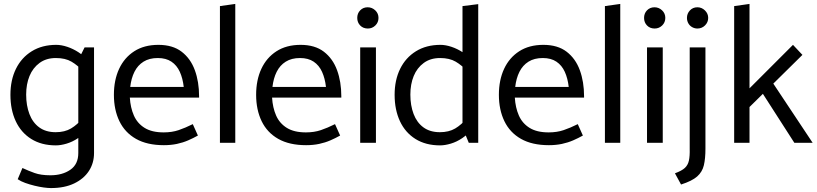

<svg xmlns="http://www.w3.org/2000/svg" viewBox="-20 -726 4151 976"><path d="M458 -485H410L378 -421V52Q378 109 337.5 137Q297 165 236 165Q188 165 156 153.5Q124 142 94 128L70 185Q86 196 108.5 204Q131 212 155.5 218Q180 224 202 227Q224 230 239 230Q308 230 357 206.5Q406 183 432 143Q458 103 458 52ZM401 -126Q373 -92 341 -73Q309 -54 263 -54Q213 -54 179.5 -78.5Q146 -103 129.5 -146.5Q113 -190 113 -245Q113 -298 130 -339.5Q147 -381 181 -406Q215 -431 264 -431Q312 -431 343.5 -412.5Q375 -394 403 -363L427 -417Q407 -442 379.5 -460Q352 -478 322 -488Q292 -498 266 -498Q194 -498 141.5 -465.5Q89 -433 61 -376Q33 -319 33 -244Q33 -168 60 -110Q87 -52 139 -19.5Q191 13 264 13Q289 13 319 4Q349 -5 377 -24Q405 -43 426 -69Z M992 -230V-237Q992 -310 970.5 -369Q949 -428 903.5 -463Q858 -498 785 -498Q713 -498 662.5 -465.5Q612 -433 585.5 -376Q559 -319 559 -244Q559 -168 587 -110Q615 -52 671.5 -20Q728 12 813 12Q849 12 879.5 5.5Q910 -1 936.5 -12.5Q963 -24 986 -37L960 -95Q922 -76 888 -64.5Q854 -53 812 -53Q752 -53 715 -76Q678 -99 660.5 -139Q643 -179 640 -230ZM642 -284Q647 -328 663.5 -361Q680 -394 709.5 -412.5Q739 -431 782 -431Q824 -431 851.5 -412.5Q879 -394 894 -361Q909 -328 914 -284Z M1176 0V-706L1098 -695V0Z M1715 -230V-237Q1715 -310 1693.5 -369Q1672 -428 1626.5 -463Q1581 -498 1508 -498Q1436 -498 1385.5 -465.5Q1335 -433 1308.5 -376Q1282 -319 1282 -244Q1282 -168 1310 -110Q1338 -52 1394.5 -20Q1451 12 1536 12Q1572 12 1602.5 5.5Q1633 -1 1659.5 -12.5Q1686 -24 1709 -37L1683 -95Q1645 -76 1611 -64.5Q1577 -53 1535 -53Q1475 -53 1438 -76Q1401 -99 1383.5 -139Q1366 -179 1363 -230ZM1365 -284Q1370 -328 1386.5 -361Q1403 -394 1432.5 -412.5Q1462 -431 1505 -431Q1547 -431 1574.5 -412.5Q1602 -394 1617 -361Q1632 -328 1637 -284Z M1891 0V-485H1811V0ZM1850 -581Q1872 -581 1888 -596.5Q1904 -612 1904 -635Q1904 -658 1887.5 -673.5Q1871 -689 1849 -689Q1826 -689 1811 -673.5Q1796 -658 1796 -635Q1796 -612 1811 -596.5Q1826 -581 1850 -581Z M2331 -78 2363 0H2411V-705L2331 -695ZM2354 -126Q2326 -92 2294 -73Q2262 -54 2216 -54Q2166 -54 2132.5 -78.5Q2099 -103 2082.5 -146.5Q2066 -190 2066 -245Q2066 -298 2083 -339.5Q2100 -381 2134 -406Q2168 -431 2217 -431Q2265 -431 2296.5 -412.5Q2328 -394 2356 -363L2380 -417Q2360 -442 2332.5 -460Q2305 -478 2275 -488Q2245 -498 2219 -498Q2147 -498 2094.5 -465.5Q2042 -433 2014 -376Q1986 -319 1986 -244Q1986 -168 2013 -110Q2040 -52 2092 -19.5Q2144 13 2217 13Q2242 13 2272 4Q2302 -5 2330 -24Q2358 -43 2379 -69Z M2949 -230V-237Q2949 -310 2927.5 -369Q2906 -428 2860.5 -463Q2815 -498 2742 -498Q2670 -498 2619.5 -465.5Q2569 -433 2542.5 -376Q2516 -319 2516 -244Q2516 -168 2544 -110Q2572 -52 2628.5 -20Q2685 12 2770 12Q2806 12 2836.5 5.5Q2867 -1 2893.5 -12.5Q2920 -24 2943 -37L2917 -95Q2879 -76 2845 -64.5Q2811 -53 2769 -53Q2709 -53 2672 -76Q2635 -99 2617.5 -139Q2600 -179 2597 -230ZM2599 -284Q2604 -328 2620.5 -361Q2637 -394 2666.5 -412.5Q2696 -431 2739 -431Q2781 -431 2808.5 -412.5Q2836 -394 2851 -361Q2866 -328 2871 -284Z M3133 0V-706L3055 -695V0Z M3349 0V-485H3269V0ZM3308 -581Q3330 -581 3346 -596.5Q3362 -612 3362 -635Q3362 -658 3345.5 -673.5Q3329 -689 3307 -689Q3284 -689 3269 -673.5Q3254 -658 3254 -635Q3254 -612 3269 -596.5Q3284 -581 3308 -581Z M3525 -581Q3511 -581 3498.5 -588Q3486 -595 3479 -607.5Q3472 -620 3472 -635Q3472 -657 3487 -673Q3502 -689 3525 -689Q3547 -689 3563.5 -673Q3580 -657 3580 -635Q3580 -613 3564 -597Q3548 -581 3525 -581ZM3566 -485V30Q3566 80 3558 114Q3550 148 3524 171Q3498 194 3442 212L3411 155Q3446 142 3461.5 127.5Q3477 113 3482 90Q3487 67 3486 30V-485Z M3790 0V-182L3858 -249L4018 0H4111L3911 -301L4059 -447L4011 -498L3790 -277V-706L3712 -695V0Z"/></svg>

Font: Catamaran
Style: Regular
Weight: 400
Designer: Pria Ravichandran
Version: Version 2.000